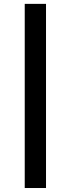

<svg xmlns="http://www.w3.org/2000/svg" viewBox="-20 -758 360 978"><path d="M106 199.7V-738.3H214.4V199.7Z"/></svg>

Font: Monda SemiBold
Style: Regular
Weight: 600
Designer: Vernon Adams
Foundry: Vernon Adams
Version: Version 2.200